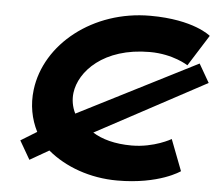

<svg xmlns="http://www.w3.org/2000/svg" viewBox="-57 -904 1118 983"><g transform="rotate(5 502.0 -412.5)"><path d="M638.1 -170C551.1 -170 485 -189.1 437.3 -218.9L1003.7 -523.4L948.9 -618.5L336.8 -307.5C319.8 -341.6 314.1 -378.3 318.4 -413C331.9 -523 452.4 -655 689.9 -655C810.5 -655 887.2 -604 887.2 -604L988.1 -764C988.1 -764 901.1 -840 676.1 -840C382.1 -840 143.3 -648 114.2 -411C104.6 -333 119 -260 151 -197.3L68.5 -146.6L123.4 -51.5L221.4 -107.8C311.9 -31.8 440.4 15 580.3 15C796.9 15 901.8 -61 901.8 -61L840.4 -221C840.4 -221 754.2 -170 638.1 -170Z"/></g></svg>

Font: Hussar
Style: BdSuprExtOblOne
Weight: 700
Foundry: Cannot Into Space Fonts
Version: Version 2.00